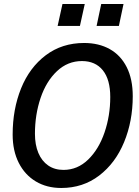

<svg xmlns="http://www.w3.org/2000/svg" viewBox="-20 -924 690 956"><path d="M43 -254Q43 -380 85 -484Q127 -588 208 -649Q289 -710 399 -710Q472 -710 526.5 -679.5Q581 -649 611 -589.5Q641 -530 641 -445Q641 -321 598 -216.5Q555 -112 474 -50Q393 12 285 12Q213 12 158.5 -20.5Q104 -53 73.5 -113Q43 -173 43 -254ZM296 -78Q366 -78 419 -129.5Q472 -181 500.5 -264.5Q529 -348 529 -441Q529 -528 492 -574Q455 -620 388 -620Q317 -620 263.5 -569.5Q210 -519 182 -436Q154 -353 154 -258Q154 -203 171 -162.5Q188 -122 220 -100Q252 -78 296 -78ZM484 -904H595L572 -795H461ZM291 -904H402L378 -795H267Z"/></svg>

Font: Azeret Mono
Style: Italic
Weight: 400
Italic angle: -12°
Designer: Martin Vácha
Foundry: Displaay
Version: Version 1.000; Glyphs 3.0.3, build 3074